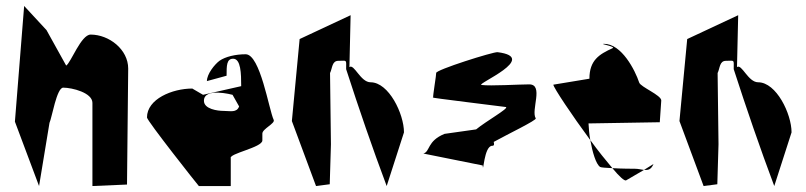

<svg xmlns="http://www.w3.org/2000/svg" viewBox="-20 -624 2705 644"><path d="M30 -216 111 0 146 -212C154 -228 170 -330 192 -330C222 -330 290 -313 290 -279V0L406 -5L410 -394C410 -458 346 -508 284 -508C252 -508 218 -414 202 -404L136 -523L61 -604Z M473 -230C473 -219 643 -4 647 0H754V-93C746 -109 860 -129 860 -153V-176C860 -192 904 -210 898 -222C882 -256 853 -442 804 -442C770 -442 736 -434 716 -420C700 -408 674 -376 674 -352L740 -370C740 -404 740 -427 762 -427C788 -427 789 -377 789 -335L661 -306L625 -327C558 -327 473 -292 473 -230ZM664 -286C664 -332 760 -306 760 -306L782 -267C774 -245 752 -252 730 -252C710 -252 664 -258 664 -286Z M959 -218 1040 0 1086 -6 1090 -140 1087 -379C1095 -395 1093 -420 1115 -420C1145 -420 1141 -426 1141 -392C1184 -259 1229 -128 1277 0L1335 -180C1335 -242 1284 -348 1223 -348C1189 -348 1168 -411 1152 -399L1156 -573L985 -493Z M1400 -109 1599 -69C1601 -35 1603 -135 1631 -135C1638 -135 1638 -140 1636 -148C1683 -174 1781 -221 1777 -227C1760 -254 1805 -341 1755 -341C1722 -341 1625 -335 1595 -339C1575 -342 1791 -431 1649 -449C1636 -451 1439 -389 1443 -379C1444 -376 1431 -299 1433 -297C1405 -298 1674 -266 1677 -265C1688 -261 1611 -218 1577 -190L1471 -175C1412 -151 1423 -115 1400 -109Z M1836 -340C1836 -331 1898 -238 1960 -154C1956 -174 1955 -195 1954 -210L2193 -214L2198 -287C2198 -305 2129 -332 2124 -347C2110 -389 2065 -477 2006 -477C1987 -477 2049 -468 2034 -462C1990 -442 1957 -422 1957 -360ZM1960 -154C1967 -114 1979 -73 1993 -64C1996 -62 2013 -61 2034 -60C2013 -85 1986 -118 1960 -154ZM2034 -60C2057 -32 2075 -16 2080 -19L2140 -54C2131 -55 2121 -58 2109 -58C2103 -58 2065 -58 2034 -60ZM2140 -54C2154 -53 2164 -55 2172 -74Z M2259 -218 2340 0 2386 -6 2390 -140 2387 -379C2395 -395 2393 -420 2415 -420C2445 -420 2441 -426 2441 -392C2484 -259 2529 -128 2577 0L2635 -180C2635 -242 2584 -348 2523 -348C2489 -348 2468 -411 2452 -399L2456 -573L2285 -493Z"/></svg>

Font: Corrode
Style: Regular
Weight: 400
Designer: Mew Too
Version: Version 0.532